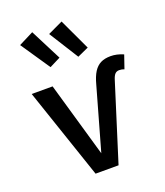

<svg xmlns="http://www.w3.org/2000/svg" viewBox="-155 -971 925 1075"><g transform="rotate(-20 307.5 -433.0)"><path d="M227.2 0 43.6 -541.5H168.2L296.4 -96.4L401.5 -467.7Q413.3 -512.3 430 -538.7Q446.7 -565.1 470.8 -577.4Q494.9 -589.7 530.8 -589.7Q567.2 -589.7 606.2 -572.8L579 -493.8Q565.1 -499.5 549.2 -499.5Q533.8 -499.5 524.4 -489.7Q514.9 -480 507.7 -456.4L364.1 0ZM164.6 -865.6 259.5 -679.5 194.4 -646.7 76.4 -821ZM339.5 -865.6 427.2 -678.5 360.5 -648.2 250.3 -823.6Z"/></g></svg>

Font: Fira Code Fixed Medium
Style: Regular
Weight: 500
Monospace: yes
Designer: Carrois Corporate, Edenspiekermann AG, Nikita Prokopov
Foundry: Carrois Corporate, Edenspiekermann AG, Nikita Prokopov
Version: Version 5.002